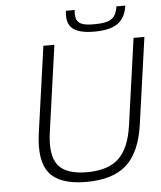

<svg xmlns="http://www.w3.org/2000/svg" viewBox="-59 -921 830 992"><g transform="rotate(-5 356.0 -425.0)"><path d="M125.5 -252 188.5 -700.2H245.6L182.6 -252Q166 -133.8 206.8 -81.8Q247.6 -29.8 356.4 -29.8Q465.8 -29.8 521.2 -81.8Q576.7 -133.8 593.3 -252L656.2 -700.2H712.4L649.4 -252Q629.4 -109.4 558.1 -44.7Q486.8 20 349.1 20Q211.9 20 158.7 -44.7Q105.5 -109.4 125.5 -252ZM582 -870.1H628.4Q619.6 -807.1 579.1 -778.6Q538.6 -750 457.5 -750Q376.5 -750 344 -778.6Q311.5 -807.1 320.3 -870.1H366.2Q363.3 -857.4 364.5 -847.4Q365.7 -837.4 366.7 -829.3Q367.7 -821.3 372.3 -815.4Q377 -809.6 381.1 -805.2Q385.3 -800.8 392.8 -797.6Q400.4 -794.4 407 -792.7Q413.6 -791 423.6 -789.8Q433.6 -788.6 442.4 -788.3Q451.2 -788.1 462.9 -788.1Q523.9 -788.1 549.8 -805.7Q575.7 -823.2 582 -870.1Z"/></g></svg>

Font: Fivo Sans Light
Style: Regular
Weight: 300
Designer: Alexander Slobzheninov
Foundry: Alexander Slobzheninov
Version: 1.0